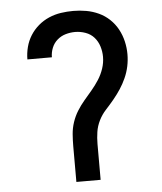

<svg xmlns="http://www.w3.org/2000/svg" viewBox="-53 -789 706 836"><g transform="rotate(-5 300.0 -371.5)"><path d="M247 0V-156Q247 -182 249 -208.5Q251 -235 259.5 -260.5Q268 -286 282 -308.5Q296 -331 313 -351Q330 -371 347 -391Q364 -411 378.5 -433.5Q393 -456 401.5 -481.5Q410 -507 410 -533Q410 -556 403 -578.5Q396 -601 381 -618Q366 -635 343.5 -643Q321 -651 298 -651Q277 -651 256.5 -645Q236 -639 220 -625Q204 -611 196 -591Q188 -571 188 -550H81Q81 -577 88 -604Q95 -631 109.5 -654Q124 -677 145 -695Q166 -713 191.5 -724Q217 -735 244 -739Q271 -743 298 -743Q327 -743 355 -738Q383 -733 409 -721Q435 -709 456 -689Q477 -669 490.5 -644Q504 -619 510.5 -591Q517 -563 517 -535Q517 -508 511.5 -482Q506 -456 495 -431.5Q484 -407 469.5 -385Q455 -363 438 -342.5Q421 -322 403 -302.5Q385 -283 373 -259Q361 -235 357 -209Q353 -183 353 -156V0Z"/></g></svg>

Font: Iosevka SS04 Semibold Extended
Style: Regular
Weight: 600
Width: 7
Monospace: yes
Designer: Belleve Invis
Foundry: Belleve Invis
Version: Version 19.0.0; ttfautohint (v1.8.4)